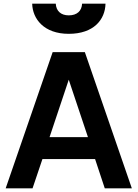

<svg xmlns="http://www.w3.org/2000/svg" viewBox="-20 -1030 752 1050"><path d="M11 0H158L212 -160H500L553 0H701L444 -745H268ZM156 -1010C158 -927 220 -845 356 -845C493 -845 555 -923 557 -1010H429C427 -970 401 -946 356 -946C313 -946 287 -970 285 -1010ZM251 -280 356 -594 461 -280Z"/></svg>

Font: Mluvka
Style: Bold
Weight: 700
Designer: Modified by Jiří Krblich, Original typeface by Gumpita Rahayu
Foundry: Gumpita Rahayu & Jiří Krblich
Version: Version 2.000;Glyphs 3.1.1 (3134)